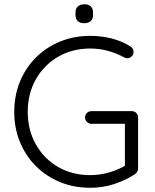

<svg xmlns="http://www.w3.org/2000/svg" viewBox="-20 -880 734 910"><path d="M408 10Q330.5 10 264.9 -16.9Q199.2 -43.8 150.4 -92.5Q101.5 -141.2 74.5 -207Q47.5 -272.8 47.5 -350Q47.5 -427.2 74.5 -493Q101.5 -558.8 150.4 -607.5Q199.2 -656.2 264.9 -683.1Q330.5 -710 408 -710Q461 -710 510.2 -697.4Q559.5 -684.8 598.8 -659.5Q606.2 -655.2 609.6 -648.5Q613 -641.8 613 -634.5Q613 -621 603.8 -612.5Q594.5 -604 584.5 -604Q579.5 -604 575.1 -605.6Q570.8 -607.2 566.5 -609Q532.5 -627.5 492.5 -638.8Q452.5 -650 408 -650Q322 -650 255 -610.8Q188 -571.5 149.8 -503.9Q111.5 -436.2 111.5 -350Q111.5 -264 149.8 -195.9Q188 -127.8 255 -88.9Q322 -50 408 -50Q453 -50 498.4 -63.1Q543.8 -76.2 577.2 -97.5L572 -76.5V-306.8L586.8 -293.2H413.5Q401 -293.2 392.1 -302Q383.2 -310.8 383.2 -323.2Q383.2 -336.5 392.1 -344.9Q401 -353.2 413.5 -353.2H604.5Q617.8 -353.2 626.1 -344.4Q634.5 -335.5 634.5 -323V-81.8Q634.5 -73.8 630.6 -66.8Q626.8 -59.8 620 -54.8Q575.5 -25.2 521 -7.6Q466.5 10 408 10ZM379.2 -770Q359 -770 348.4 -780.2Q337.8 -790.5 337.8 -809.5V-820.2Q337.8 -839.5 349.1 -849.6Q360.5 -859.8 380.2 -859.8Q399.8 -859.8 410.4 -849.6Q421 -839.5 421 -820.2V-809.5Q421 -790.2 410.1 -780.1Q399.2 -770 379.2 -770Z"/></svg>

Font: Quicksand Variable Light
Style: Regular
Weight: 300
Designer: Andrew Paglinawan
Foundry: Andrew Paglinawan
Version: Version 3.004